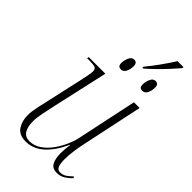

<svg xmlns="http://www.w3.org/2000/svg" viewBox="-262 -921 1003 1003"><g transform="rotate(45 240.0 -419.5)"><path d="M307 -703Q332 -733 360.5 -772.5Q389 -812 412 -849H457L454 -839Q438 -820 414 -794Q390 -768 363 -741.5Q336 -715 313 -695H306ZM233 -609Q223 -609 217 -614.5Q211 -620 211 -635Q211 -654 220 -674.5Q229 -695 247 -695Q269 -695 269 -668Q269 -646 260 -627.5Q251 -609 233 -609ZM391 -609Q381 -609 375 -614.5Q369 -620 369 -635Q369 -654 378 -674.5Q387 -695 405 -695Q415 -695 421 -689Q427 -683 427 -668Q427 -645 418 -627Q409 -609 391 -609ZM378 10Q345 10 332.5 -14Q320 -38 320 -78Q320 -88 321 -103.5Q322 -119 326 -143H324Q290 -69 246 -30Q202 9 148 9Q99 9 78.5 -22Q58 -53 58 -96Q58 -123 66 -159.5Q74 -196 81 -227L123 -415Q128 -438 133 -462.5Q138 -487 138 -498Q138 -516 126.5 -521Q115 -526 84 -526H67L69 -536H192L123 -229Q116 -197 108 -158Q100 -119 100 -95Q100 -6 160 -6Q195 -6 224.5 -26.5Q254 -47 276 -78Q298 -109 312 -141Q326 -173 331 -196L403 -536H445L374 -201Q367 -171 362 -134.5Q357 -98 357 -70Q357 -40 363.5 -22Q370 -4 389 -4Q408 -4 424 -14.5Q440 -25 454 -40L461 -33Q446 -17 425.5 -3.5Q405 10 378 10Z"/></g></svg>

Font: Noto Serif Display SemiCondensed ExtraLight
Style: Italic
Weight: 200
Width: 4
Italic angle: -12°
Designer: Monotype Design Team
Foundry: Monotype Imaging Inc.
Version: Version 2.009